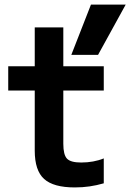

<svg xmlns="http://www.w3.org/2000/svg" viewBox="-20 -810 570 840"><path d="M307 10Q214 10 173 -27Q132 -64 132 -151V-414H16V-520H132V-690H257V-520H434V-414H257V-181Q257 -133 273 -116Q289 -99 335 -99Q362 -99 387 -103.5Q412 -108 434 -117V-8Q403 1 372 5.5Q341 10 307 10ZM409 -570H292L378 -790H530Z"/></svg>

Font: M PLUS Code Latin SemiBold
Style: Regular
Weight: 600
Designer: Coji Morishita
Foundry: UNDERFOREST DESIGN
Version: Version 1.002; ttfautohint (v1.8.3)